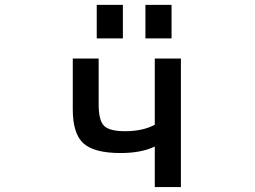

<svg xmlns="http://www.w3.org/2000/svg" viewBox="-20 -761 1040 782"><path d="M610.4 -164.1Q554.7 -137.7 471.7 -137.7Q363.3 -137.7 319.8 -177.2Q276.4 -216.8 276.4 -315.4V-522.5H381.8V-335.9Q381.8 -270.5 403.8 -248.5Q425.8 -226.6 489.3 -226.6Q561.5 -226.6 610.4 -252.9V-522.5H716.8V1H610.4ZM374 -604.5V-741.2H480.5V-604.5ZM572.3 -604.5V-741.2H678.7V-604.5Z"/></svg>

Font: Gen Shin Gothic Monospace Medium
Style: Regular
Weight: 500
Designer: [Source Han Sans]
Ryoko NISHIZUKA  (kana & ideographs); Paul D. Hunt (Latin, Greek & Cyrillic); Wenlong ZHANG  (bopomofo
Version: Version 1.002.20150607